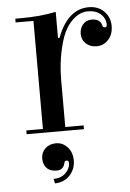

<svg xmlns="http://www.w3.org/2000/svg" viewBox="-51 -518 516 761"><g transform="rotate(-5 207.5 -138.0)"><path d="M396 -404Q396 -430 377 -447Q358 -464 326 -464Q294 -464 266.5 -438.5Q239 -413 224 -372Q197 -293 197 -201V-15H270V0H42V-15H108V-445H37V-460H58Q138 -460 199 -473V-369H205Q247 -480 331 -480Q368 -480 391.5 -456.5Q415 -433 415 -398.5Q415 -364 395.5 -343.5Q376 -323 349.5 -323Q323 -323 306.5 -338.5Q290 -354 290 -376.5Q290 -399 303 -414.5Q316 -430 338 -430Q372 -430 378 -404Q380 -395 388 -395Q396 -395 396 -404ZM199 128Q199 118 190.5 118Q182 118 181 127Q175 154 148.5 154Q122 154 108.5 139.5Q95 125 95 101.5Q95 78 111.5 62Q128 46 154.5 46Q181 46 200 66.5Q219 87 219 120.5Q219 154 196.5 178.5Q174 203 137 204L133 186Q162 186 180.5 168.5Q199 151 199 128Z"/></g></svg>

Font: Elsie
Style: Regular
Weight: 400
Designer: Alejandro Inler
Foundry: Alejandro Inler
Version: 1.002